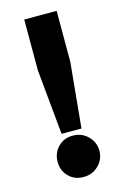

<svg xmlns="http://www.w3.org/2000/svg" viewBox="-113 -765 540 830"><g transform="rotate(-15 157.0 -350.0)"><path d="M111 -193 83 -484V-712H228V-484L200 -193ZM250 -80Q250 -42 222.5 -15Q195 12 155 12Q115 12 89 -14.5Q63 -41 63 -80Q63 -119 89 -146Q115 -173 155 -173Q195 -173 222.5 -146Q250 -119 250 -80Z"/></g></svg>

Font: Overpass Heavy
Style: Regular
Weight: 900
Designer: Delve Withrington, Thomas Jockin
Foundry: Delve Fonts
Version: Version 3.000;DELV;Overpass